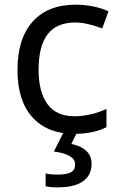

<svg xmlns="http://www.w3.org/2000/svg" viewBox="-20 -566 520 826"><path d="M299.8 9.8Q184.1 9.8 119.6 -61.3Q55.2 -132.3 55.2 -265.1Q55.2 -399.9 120.4 -472.9Q185.5 -545.9 306.2 -545.9Q345.2 -545.9 383.5 -537.8Q421.9 -529.8 446.8 -517.1L419.9 -443.8Q352.1 -469.2 304.2 -469.2Q223.1 -469.2 184.6 -418.2Q146 -367.2 146 -266.1Q146 -168.9 184.6 -117.4Q223.1 -65.9 298.8 -65.9Q369.6 -65.9 438 -97.2V-19Q382.3 9.8 299.8 9.8ZM374 139.2Q374 187.5 337.2 213.9Q300.3 240.2 226.1 240.2Q194.3 240.2 176.3 234.9V180.2Q193.8 185.1 229 185.1Q265.6 185.1 284.4 175.5Q303.2 166 303.2 141.1Q303.2 97.7 211.9 85.9L254.9 0H313L287.1 53.2Q374 71.8 374 139.2Z"/></svg>

Font: Noto Sans Southeast Asian
Style: Regular
Weight: 400
Designer: Monotype Design Team
Foundry: Monotype Imaging Inc.
Version: Version 1.06 uh; ttfautohint (v1.4.1)